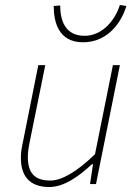

<svg xmlns="http://www.w3.org/2000/svg" viewBox="-20 -740 544 772"><path d="M178 12C236 12 294 -28 350 -80H354L342 0H366L462 -478H434L362 -120C286 -46 226 -14 182 -14C118 -14 92 -46 92 -108C92 -128 94 -142 100 -172L162 -478H134L72 -168C66 -140 64 -128 64 -104C64 -36 96 12 178 12ZM314 -570C416 -570 470 -654 488 -716L462 -720C444 -662 394 -596 320 -596C242 -596 222 -658 222 -718L196 -716C196 -650 216 -570 314 -570Z"/></svg>

Font: Source Sans Pro ExtraLight
Style: Italic
Weight: 200
Italic angle: -11°
Designer: Paul D. Hunt
Foundry: Adobe Systems Incorporated
Version: Version 3.006;hotconv 1.0.111;makeotfexe 2.5.65597